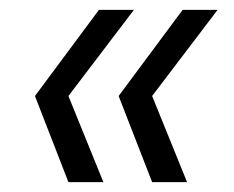

<svg xmlns="http://www.w3.org/2000/svg" viewBox="-20 -490 476 390"><path d="M289 -120 221 -295 351 -470H422L289 -295L360 -120ZM119 -120 51 -295 181 -470H252L119 -295L190 -120Z"/></svg>

Font: DM Sans 10pt Light
Style: Italic
Weight: 300
Italic angle: -10°
Version: Version 4.004;gftools[0.9.30]